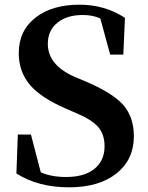

<svg xmlns="http://www.w3.org/2000/svg" viewBox="-20 -780 632 819"><path d="M349 -431Q461 -383 506 -332Q551 -280 551 -199Q551 -100 478 -41Q403 19 275 19Q142 19 50 -40L56 -206H112L154 -45Q199 -25 262 -25Q339 -25 382 -59Q426 -94 426 -156Q426 -208 398 -239Q371 -270 304 -298L258 -318Q158 -362 112 -413Q60 -471 60 -553Q60 -650 133 -706Q203 -760 319 -760Q427 -760 513 -704L506 -547H450L408 -701Q377 -716 333 -716Q266 -716 226 -684Q184 -651 184 -593Q184 -502 299 -452Z"/></svg>

Font: `n[OS CN
Style: <[WOS[P|ûg*[NI>           
Weight: 700
Designer: Ryoko NISHIZUKA ¬âXZm¬º[P (kana & ideographs); Frank Grie√ühammer (Latin, Greek & Cyrillic); Wenlong ZHANG _ e¬á¬ü¬ô (b
Foundry: Adobe Systems Incorporated
Version: Version 1.00 April 7, 2017, initial release